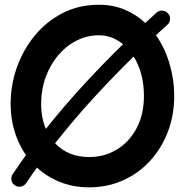

<svg xmlns="http://www.w3.org/2000/svg" viewBox="-20 -743 769 820"><path d="M43.9 48.8Q31.7 41 29.1 26.6Q26.4 12.2 34.2 1Q61.5 -39.6 90.8 -80.6Q59.6 -125.5 42.5 -180.9Q25.4 -236.3 25.4 -299.3Q25.4 -379.9 52.2 -455.6Q79.1 -531.2 128.9 -591.6Q178.7 -651.9 248 -687.3Q317.4 -722.7 402.3 -722.7Q462.9 -722.7 512.7 -701.7Q562.5 -680.7 600.6 -645Q624 -666.5 647.9 -688.5Q658.7 -698.2 673.3 -697.5Q688 -696.8 697.3 -686Q707 -675.8 706.3 -661.1Q705.6 -646.5 694.8 -637.2Q669.9 -614.7 646 -592.8Q684.6 -537.6 704.3 -470Q724.1 -402.3 724.1 -334Q724.1 -251.5 697 -180.4Q669.9 -109.4 620.8 -55.9Q571.8 -2.4 505.4 27.3Q439 57.1 360.4 57.1Q294.4 57.1 237.8 34.9Q181.2 12.7 137.7 -27.3Q113.8 5.9 91.8 39.1Q84 50.8 69.6 53.7Q55.2 56.6 43.9 48.8ZM155.8 -299.3Q155.8 -239.7 175.8 -192.4Q252.9 -289.1 336.4 -379.9Q419.9 -470.7 505.4 -554.2Q459 -592.3 402.3 -592.3Q351.6 -592.3 306.9 -569.6Q262.2 -546.9 228.3 -506.6Q194.3 -466.3 175 -413.3Q155.8 -360.4 155.8 -299.3ZM360.4 -72.3Q426.3 -72.3 479.2 -104.5Q532.2 -136.7 563.5 -195.6Q594.7 -254.4 594.7 -334Q594.7 -383.3 583.3 -425.8Q571.8 -468.3 550.8 -501.5Q463.4 -416 378.2 -323Q293 -230 215.3 -130.9Q271.5 -72.3 360.4 -72.3Z"/></svg>

Font: Mikhak-DS2-FD Bold
Style: Regular
Weight: 700
Designer: Amin Abedi
Version: Version 3.4